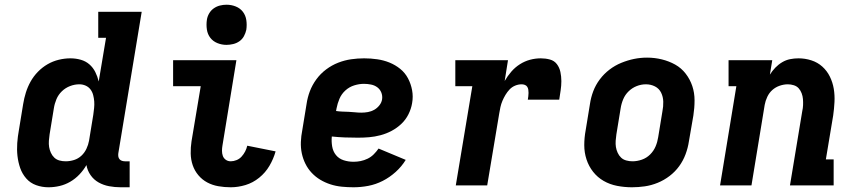

<svg xmlns="http://www.w3.org/2000/svg" viewBox="-20 -785 3640 813"><path d="M185 8Q158 8 133 -1Q108 -10 91 -29.5Q74 -49 65.5 -73.5Q57 -98 54 -124.5Q51 -151 53 -179Q55 -207 60 -234L78 -344Q82 -369 89.5 -393Q97 -417 109.5 -439.5Q122 -462 140.5 -481Q159 -500 181.5 -513Q204 -526 229 -532Q254 -538 278 -538Q301 -538 322 -532Q343 -526 358.5 -512.5Q374 -499 383.5 -480Q393 -461 398 -440Q398 -440 398 -440Q398 -440 398 -440L429 -625H396V-735H580L481 -136Q480 -129 481 -122.5Q482 -116 486 -111Q490 -106 496.5 -104Q503 -102 509 -102H529V8H491Q466 8 442 3.5Q418 -1 397.5 -12.5Q377 -24 363.5 -43.5Q350 -63 346 -86Q334 -65 316.5 -46.5Q299 -28 277.5 -15.5Q256 -3 232.5 2.5Q209 8 185 8ZM258 -102Q276 -102 293.5 -107.5Q311 -113 324.5 -125.5Q338 -138 346 -155Q354 -172 357 -189L375 -299Q377 -313 378.5 -327.5Q380 -342 379 -355.5Q378 -369 374.5 -382.5Q371 -396 363 -406.5Q355 -417 342.5 -422.5Q330 -428 316 -428Q296 -428 276.5 -420.5Q257 -413 242 -398.5Q227 -384 219 -365Q211 -346 208 -326L190 -216Q188 -203 187 -189Q186 -175 188 -162.5Q190 -150 195.5 -138Q201 -126 210 -117.5Q219 -109 231.5 -105.5Q244 -102 258 -102Z M957 8Q930 8 904.5 3.5Q879 -1 857.5 -12.5Q836 -24 820 -43Q804 -62 796 -85.5Q788 -109 787.5 -135Q787 -161 791 -187L830 -420H713V-530H981L922 -169Q920 -158 920 -146.5Q920 -135 923.5 -125Q927 -115 936 -108.5Q945 -102 957 -102Q969 -102 981.5 -107Q994 -112 1003 -122Q1012 -132 1018 -143.5Q1024 -155 1027 -168L1147 -144Q1138 -112 1121 -83Q1104 -54 1077.5 -32.5Q1051 -11 1019.5 -1.5Q988 8 957 8ZM939 -595Q919 -595 900.5 -602.5Q882 -610 870.5 -625Q859 -640 856 -660Q853 -680 856 -701Q858 -715 865.5 -728Q873 -741 885 -749.5Q897 -758 911 -761.5Q925 -765 939 -765Q960 -765 978.5 -757.5Q997 -750 1008.5 -735Q1020 -720 1023 -700Q1026 -680 1023 -659Q1020 -645 1013 -632Q1006 -619 994 -610.5Q982 -602 967.5 -598.5Q953 -595 939 -595Z M1477 8Q1452 8 1427 5.5Q1402 3 1379 -4.5Q1356 -12 1336 -24Q1316 -36 1300 -53Q1284 -70 1273.5 -91Q1263 -112 1258 -135.5Q1253 -159 1254 -184Q1255 -209 1260 -234L1278 -344Q1282 -372 1292 -398.5Q1302 -425 1319.5 -449Q1337 -473 1361 -491Q1385 -509 1412 -519.5Q1439 -530 1466.5 -534Q1494 -538 1522 -538Q1550 -538 1577.5 -534Q1605 -530 1629.5 -520Q1654 -510 1674.5 -493.5Q1695 -477 1707.5 -453.5Q1720 -430 1725 -403Q1730 -376 1725 -348Q1721 -324 1709.5 -301Q1698 -278 1679.5 -260.5Q1661 -243 1638.5 -231Q1616 -219 1591.5 -212.5Q1567 -206 1543.5 -204Q1520 -202 1496 -202Q1468 -202 1440.5 -203Q1413 -204 1385 -207Q1383 -186 1386.5 -165Q1390 -144 1402.5 -128.5Q1415 -113 1435 -106.5Q1455 -100 1477 -100Q1492 -100 1507 -103Q1522 -106 1536.5 -113Q1551 -120 1562.5 -131.5Q1574 -143 1583 -156L1698 -108Q1681 -80 1655.5 -57Q1630 -34 1600.5 -19Q1571 -4 1539.5 2Q1508 8 1477 8ZM1510 -308Q1524 -308 1538 -310.5Q1552 -313 1564.5 -320Q1577 -327 1586.5 -339Q1596 -351 1598 -365Q1600 -380 1594.5 -393.5Q1589 -407 1577.5 -415.5Q1566 -424 1551 -427Q1536 -430 1521 -430Q1501 -430 1480 -423.5Q1459 -417 1442.5 -402Q1426 -387 1417.5 -367Q1409 -347 1405 -326L1403 -315Q1416 -313 1429.5 -312.5Q1443 -312 1456.5 -311.5Q1470 -311 1483.5 -309.5Q1497 -308 1510 -308Z M1910 0 1980 -420H1908V-530H2131L2117 -442Q2129 -463 2145 -481.5Q2161 -500 2181.5 -513Q2202 -526 2224.5 -532Q2247 -538 2270 -538Q2290 -538 2308.5 -533Q2327 -528 2338 -513.5Q2349 -499 2353 -480Q2357 -461 2357 -441.5Q2357 -422 2354 -402.5Q2351 -383 2348 -363H2215Q2216 -370 2217 -377Q2218 -384 2218 -391.5Q2218 -399 2217 -405.5Q2216 -412 2212.5 -417.5Q2209 -423 2202.5 -425.5Q2196 -428 2189 -428Q2175 -428 2161.5 -422.5Q2148 -417 2138 -406.5Q2128 -396 2120.5 -383.5Q2113 -371 2107.5 -358Q2102 -345 2099 -331.5Q2096 -318 2094 -305L2043 0Z M2656 8Q2624 8 2593 2Q2562 -4 2536 -19Q2510 -34 2491.5 -57.5Q2473 -81 2463.5 -110Q2454 -139 2454 -170.5Q2454 -202 2460 -234L2478 -344Q2482 -372 2492 -398.5Q2502 -425 2519.5 -448.5Q2537 -472 2560.5 -490Q2584 -508 2611 -519Q2638 -530 2665 -535.5Q2692 -541 2720 -541Q2752 -541 2782.5 -533.5Q2813 -526 2839 -511.5Q2865 -497 2883.5 -473Q2902 -449 2911.5 -420.5Q2921 -392 2921 -360Q2921 -328 2916 -296L2897 -186Q2893 -159 2883 -132Q2873 -105 2856 -81.5Q2839 -58 2815.5 -40Q2792 -22 2765 -11Q2738 0 2710.5 4Q2683 8 2656 8ZM2658 -102Q2678 -102 2698 -109Q2718 -116 2733 -131Q2748 -146 2756 -165Q2764 -184 2767 -204L2785 -314Q2789 -334 2788.5 -354.5Q2788 -375 2779.5 -392.5Q2771 -410 2753.5 -419Q2736 -428 2715 -428Q2695 -428 2676 -420.5Q2657 -413 2642 -398.5Q2627 -384 2619 -365Q2611 -346 2608 -326L2590 -216Q2588 -203 2587 -189Q2586 -175 2588 -162.5Q2590 -150 2595.5 -138Q2601 -126 2610 -117.5Q2619 -109 2632 -105.5Q2645 -102 2658 -102Z M3029 0 3098 -420H3065V-530H3250L3240 -469Q3250 -485 3263 -498.5Q3276 -512 3292 -521.5Q3308 -531 3325.5 -534.5Q3343 -538 3361 -538Q3389 -538 3415.5 -529.5Q3442 -521 3462 -503Q3482 -485 3494 -460.5Q3506 -436 3510.5 -409Q3515 -382 3513.5 -353Q3512 -324 3508 -296L3477 -110H3510V0H3325L3377 -314Q3380 -327 3380.5 -340Q3381 -353 3380 -365.5Q3379 -378 3374.5 -390Q3370 -402 3362 -411Q3354 -420 3341.5 -424Q3329 -428 3316 -428Q3299 -428 3281.5 -422Q3264 -416 3250.5 -404Q3237 -392 3229 -375Q3221 -358 3218 -341L3162 0Z"/></svg>

Font: Iosevka Curly Slab XBdEx
Style: Italic
Weight: 800
Width: 7
Italic angle: -9°
Monospace: yes
Designer: Belleve Invis
Foundry: Belleve Invis
Version: Version 11.1.0; ttfautohint (v1.8.3)